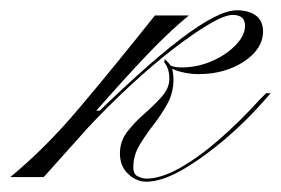

<svg xmlns="http://www.w3.org/2000/svg" viewBox="-187 -344 546 373"><path d="M-28 -95Q90 -212 163.5 -268Q237 -324 273 -324Q297 -324 310.5 -313.5Q324 -303 324 -283Q324 -249 287 -224.5Q250 -200 198 -200Q183 -200 166 -204Q149 -208 143 -214L138 -222Q144 -213 166 -213Q196 -213 224 -225Q252 -237 270.5 -256Q289 -275 289 -294Q289 -315 265 -315Q250 -315 220 -297.5Q190 -280 151 -250Q112 -220 68.5 -180Q25 -140 -17 -95ZM97 3Q126 3 163 -18Q200 -39 240 -74Q280 -109 318 -151L330 -163H339L331 -154Q293 -110 250 -73.5Q207 -37 167 -14Q127 9 97 9Q78 9 62 -6Q46 -21 46 -46Q46 -70 60.5 -88.5Q75 -107 94 -123.5Q113 -140 127.5 -156.5Q142 -173 142 -191Q142 -201 139.5 -209Q137 -217 132 -223L133 -229Q146 -218 148 -208.5Q150 -199 150 -190Q150 -164 138.5 -143Q127 -122 111.5 -102Q96 -82 84 -62Q72 -42 72 -19Q72 -5 81.5 -1Q91 3 97 3ZM114 -314H180Q158 -296 133.5 -272.5Q109 -249 77 -214.5Q45 -180 0 -129H8L-17 -95L-102 0H-167Q-99 -56 -33.5 -133.5Q32 -211 114 -314Z"/></svg>

Font: Ballet 24pt
Style: Regular
Weight: 400
Designer: Maximiliano R. Sproviero
Foundry: Omnibus-Type
Version: Version 1.100